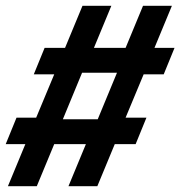

<svg xmlns="http://www.w3.org/2000/svg" viewBox="-26 -645 625 665"><path d="M1.4 0 61.8 -145.8H-6.2L31.2 -237.5H99.3L161.8 -387.5H91L128.5 -479.2H199.3L259.7 -625H359.7L299.3 -479.2H409L469.4 -625H569.4L509 -479.2H578.5L541 -387.5H471.5L409 -237.5H481.2L443.8 -145.8H371.5L311.1 0H211.1L271.5 -145.8H161.8L101.4 0ZM191.7 -231.9H312.5L379.2 -393.1H258.3Z"/></svg>

Font: Afacad
Style: Bold Italic
Weight: 700
Italic angle: -14°
Designer: Kristian Moeller
Foundry: Dicotype
Version: Version 1.000; ttfautohint (v1.8.4.7-5d5b)